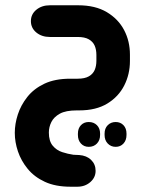

<svg xmlns="http://www.w3.org/2000/svg" viewBox="-20 -418 555 727"><path d="M165 84Q165 116 179.5 133.5Q194 151 215.5 158Q237 165 258 168L280 169Q308 171 325 187.5Q342 204 342 229Q342 254 322 271.5Q302 289 273 289H247Q190 289 150 270.5Q110 252 85 221.5Q60 191 48 155.5Q36 120 36 85Q36 51 47.5 15.5Q59 -20 83.5 -51Q108 -82 148 -101Q188 -120 246 -120H274Q301 -120 316.5 -129Q332 -138 338.5 -153Q345 -168 345 -188V-210Q345 -230 338.5 -245Q332 -260 316.5 -269Q301 -278 274 -278H169Q138 -278 117.5 -295Q97 -312 97 -338Q97 -364 117.5 -381Q138 -398 169 -398H276Q341 -398 384.5 -372Q428 -346 450 -304Q472 -262 472 -211V-187Q472 -137 450.5 -94.5Q429 -52 386.5 -26Q344 0 280 0H271Q229 0 206.5 12.5Q184 25 174.5 44Q165 63 165 84ZM275 88Q275 68 286.5 56Q298 44 316 44Q335 44 347 56Q359 68 359 88V93Q359 113 347 125.5Q335 138 316 138Q298 138 286.5 125.5Q275 113 275 93ZM376 88Q376 68 388 56Q400 44 418 44Q436 44 447.5 56Q459 68 459 88V93Q459 113 447.5 125.5Q436 138 418 138Q400 138 388 125.5Q376 113 376 93Z"/></svg>

Font: Beiruti ExtraBold
Style: Regular
Weight: 800
Designer: Arlette Boutros
Foundry: Boutros
Version: Version 1.41